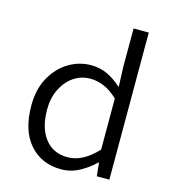

<svg xmlns="http://www.w3.org/2000/svg" viewBox="-118 -891 902 1001"><g transform="rotate(15 333.5 -390.5)"><path d="M303.2 13.2Q197.3 13.2 132.6 -60.3Q67.9 -133.8 67.9 -269Q67.9 -356 102.8 -419.4Q137.7 -482.9 194.1 -517.3Q250.5 -551.8 314.9 -551.8Q363.8 -551.8 403.6 -533.2Q443.4 -514.6 480 -481H482.9L479 -583V-793.9H561V0H493.2L485.8 -71.8H482.9Q448.7 -37.6 401.9 -12.2Q355 13.2 303.2 13.2ZM319.8 -56.2Q400.9 -56.2 479 -140.1V-416Q439.9 -452.6 403.3 -467.8Q366.7 -482.9 330.1 -482.9Q280.8 -482.9 240.7 -455.8Q200.7 -428.7 176.8 -380.6Q152.8 -332.5 152.8 -270Q152.8 -170.4 197 -113.3Q241.2 -56.2 319.8 -56.2Z"/></g></svg>

Font: Shanggu Mono N
Style: Regular
Weight: 350
Designer: GuiWonder
Version: Version 1.021